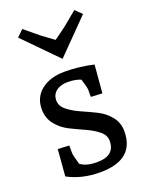

<svg xmlns="http://www.w3.org/2000/svg" viewBox="-146 -839 708 922"><g transform="rotate(-20 208.5 -377.5)"><path d="M203 10Q110 10 38 -29L49 -165L107 -162V-124Q107 -112 121 -64Q149 -41 206 -41Q297 -41 297 -117Q297 -146 270.5 -167.5Q244 -189 207 -205.5Q170 -222 132.5 -240.5Q95 -259 68.5 -292Q42 -325 42 -370Q42 -432 87.5 -467.5Q133 -503 206.5 -503Q280 -503 354 -486L342 -343L284 -346V-382Q284 -393 270 -439Q242 -451 204 -451Q166 -451 144 -433.5Q122 -416 122 -387Q122 -358 148.5 -336.5Q175 -315 212.5 -298.5Q250 -282 288 -263.5Q326 -245 352.5 -212.5Q379 -180 379 -136Q379 10 203 10ZM385 -733 219 -564 53 -733 86 -765 160 -704 219 -661 278 -704 352 -765Z"/></g></svg>

Font: Andada
Style: Regular
Weight: 400
Designer: Carolina Giovagnoli
Foundry: Carolina Giovagnoli
Version: Version 1.002